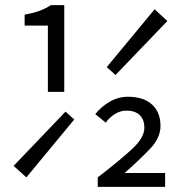

<svg xmlns="http://www.w3.org/2000/svg" viewBox="-20 -730 707 750"><path d="M167 -371.1V-629.9H76.2V-672.9Q111.8 -679.2 134.5 -687.7Q157.2 -696.3 179.2 -710H231V-371.1ZM83 -37.1 33.2 -82 235.8 -293.9 270 -263.2ZM431.2 -437 397 -467.8 584 -693.8 633.8 -647.9ZM361.8 0V-37.1Q451.2 -106 497.6 -149.4Q543.9 -192.9 543.9 -231Q543.9 -262.7 525.9 -280.3Q507.8 -297.9 474.1 -297.9Q450.7 -297.9 429.4 -284.9Q408.2 -272 393.1 -251L352.1 -284.2Q375.5 -313.5 408.7 -332.8Q441.9 -352.1 480 -352.1Q540 -352.1 573.5 -322Q606.9 -292 606.9 -237.8Q606.9 -191.4 566.2 -148.7Q525.4 -106 466.8 -54.2H625V0Z"/></svg>

Font: Shanggu Mono N
Style: Regular
Weight: 350
Designer: GuiWonder
Version: Version 1.021